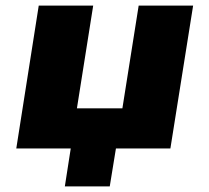

<svg xmlns="http://www.w3.org/2000/svg" viewBox="-20 -529 746 684"><path d="M211 135 232 0H38L118 -509H312L254 -143H416L474 -509H668L587 0H393L371 135Z"/></svg>

Font: Nunito Sans 6pt Black
Style: Italic
Weight: 900
Italic angle: -9°
Version: Version 3.101;gftools[0.9.27]